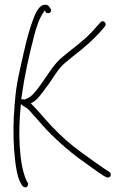

<svg xmlns="http://www.w3.org/2000/svg" viewBox="-20 -692 526 816"><path d="M40 -55C45 4 51 56 68 86L75 98H76C78 102 86 107 94 103V102C98 100 102 90 98 85L91 72C60 0 57 -135 68 -240L69 -250C72 -247 75 -245 78 -242H79L80 -241C91 -235 100 -229 110 -217C119 -206 130 -195 141 -182C189 -125 248 -70 310 -23C343 0 394 39 422 56L432 61C434 63 436 63 441 62C454 60 453 44 445 39L436 33C430 30 417 20 395 5C373 -10 350 -27 325 -45C280 -77 237 -116 201 -154C166 -191 144 -220 111 -253C137 -264 157 -294 175 -319C203 -353 225 -402 264 -431C292 -455 319 -474 347 -499C370 -518 399 -548 417 -569L426 -580V-581C428 -583 429 -585 429 -589C429 -596 422 -602 416 -602C413 -602 409 -600 407 -597C395 -584 383 -570 371 -557C334 -517 287 -485 247 -451C210 -422 183 -374 155 -335C143 -318 125 -294 109 -281C101 -276 93 -272 84 -269H82L80 -270H70L71 -276C85 -375 102 -450 124 -536C133 -572 147 -616 166 -641L171 -648C174 -642 174 -636 184 -636C192 -636 197 -641 197 -647C197 -652 195 -655 194 -656V-657L187 -666C183 -670 179 -672 173 -672C166 -672 163 -671 159 -669C141 -658 132 -639 121 -610C106 -570 92 -520 82 -473C67 -405 48 -336 43 -254V-252C41 -248 41 -245 42 -241V-239C36 -182 36 -111 40 -55ZM264 -436ZM445 39Z"/></svg>

Font: Stray Cat
Style: Lt
Weight: 300
Version: Version 1.0